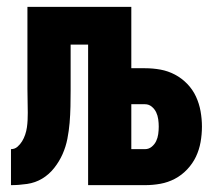

<svg xmlns="http://www.w3.org/2000/svg" viewBox="-20 -540 640 560"><path d="M12 0V-105Q23 -105 31 -112Q39 -119 44.5 -128Q50 -137 53.5 -147.5Q57 -158 58.5 -168.5Q60 -179 60.5 -189.5Q61 -200 61 -211Q61 -228 60.5 -245.5Q60 -263 60 -281V-520H363V-341H403Q426 -341 448 -337Q470 -333 490 -322.5Q510 -312 526 -295.5Q542 -279 551.5 -258.5Q561 -238 565 -215.5Q569 -193 569 -171Q569 -148 565 -125.5Q561 -103 551.5 -83Q542 -63 526 -46Q510 -29 490 -18.5Q470 -8 448 -4Q426 0 403 0H237V-410H186V-280Q186 -280 186 -279Q186 -278 186 -277V-276Q186 -253 185.5 -229Q185 -205 183 -181.5Q181 -158 176.5 -135Q172 -112 162.5 -90.5Q153 -69 138 -50Q123 -31 103 -19Q83 -7 59 -3.5Q35 0 12 0ZM363 -105H403Q414 -105 422.5 -112Q431 -119 435.5 -128.5Q440 -138 441.5 -149Q443 -160 443 -171Q443 -181 441.5 -192Q440 -203 435.5 -212.5Q431 -222 422.5 -229Q414 -236 403 -236H363Z"/></svg>

Font: Iosevka Custom XBdEx
Style: Regular
Weight: 800
Width: 7
Monospace: yes
Designer: Belleve Invis
Foundry: Belleve Invis
Version: Version 11.2.4; ttfautohint (v1.8.4)